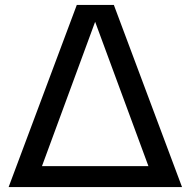

<svg xmlns="http://www.w3.org/2000/svg" viewBox="-20 -760 774 780"><path d="M15 0 292 -740H442.5L719.5 0ZM150.5 -85H583L366.5 -671.5Z"/></svg>

Font: Encode Sans Semi Expanded Medium
Style: Regular
Weight: 500
Width: 6
Designer: Multiple Designers
Foundry: Impallari Type
Version: Version 3.000; ttfautohint (v1.8.3) -l 8 -r 50 -G 200 -x 14 